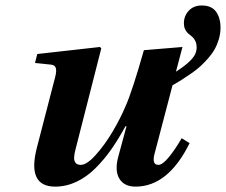

<svg xmlns="http://www.w3.org/2000/svg" viewBox="-20 -675 832 707"><path d="M116.2 -132.8 183.1 -391.1Q189 -413.6 185.5 -424.6Q182.1 -435.5 168 -437L108.9 -442.9L117.2 -476.1L348.1 -502L353 -497.1L258.8 -127.9Q253.4 -107.9 252.9 -95.5Q252.4 -83 258.3 -75.4Q264.2 -67.9 277.8 -67.9Q299.8 -67.9 333 -105Q366.2 -142.1 395 -190.9Q423.8 -239.7 442.9 -285.2Q467.8 -341.8 509.8 -490.2L651.9 -502L627.9 -411.1Q663.1 -433.1 683.6 -454.6Q704.1 -476.1 704.1 -500Q704.1 -514.2 699.2 -524.2Q694.3 -534.2 687.5 -539.8Q680.7 -545.4 673.8 -551Q667 -556.6 662.1 -566.2Q657.2 -575.7 657.2 -589.8Q657.2 -616.2 675 -635.5Q692.9 -654.8 723.1 -654.8Q758.8 -654.8 775.4 -632.1Q792 -609.4 792 -573.2Q792 -551.8 785.9 -531Q779.8 -510.3 770.5 -493.7Q761.2 -477.1 746.3 -460.2Q731.4 -443.4 717.5 -430.7Q703.6 -418 683.8 -404.3Q664.1 -390.6 649.7 -381.6Q635.3 -372.6 615.2 -360.8L550.8 -115.2Q536.6 -67.9 563 -67.9Q578.6 -67.9 602.3 -96.9Q626 -126 648.9 -166L678.2 -147.9Q599.1 12.2 479 12.2Q437.5 12.2 419.7 -16.8Q401.9 -45.9 415 -96.2L445.8 -210H441.9Q416 -162.6 390.1 -125.5Q364.3 -88.4 331.8 -55.9Q299.3 -23.4 261.5 -5.6Q223.6 12.2 183.1 12.2Q78.1 12.2 116.2 -132.8Z"/></svg>

Font: Linguistics Pro
Style: Bold Italic
Weight: 700
Italic angle: -12°
Designer: Stefan Peev, Context Ltd
Foundry: Stefan Peev, Context Ltd
Version: Version 001.000